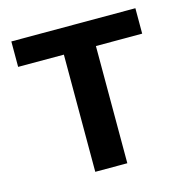

<svg xmlns="http://www.w3.org/2000/svg" viewBox="-84 -608 664 687"><g transform="rotate(-15 247.5 -264.0)"><path d="M476.6 -528.3H17.1V-434.1H186.5V0H305.2V-434.1H476.6Z"/></g></svg>

Font: Roboto Medium
Style: Regular
Weight: 500
Designer: Google
Version: Version 2.137; 2017